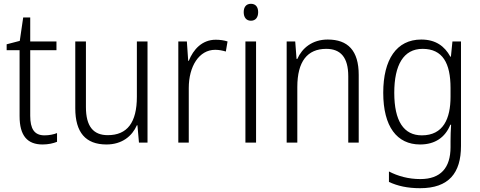

<svg xmlns="http://www.w3.org/2000/svg" viewBox="-20 -750 2525 1010"><path d="M214 -38C160 -38 139 -73 139 -141V-486H277V-532H139V-658H102L84 -535L15 -517V-486H83V-139C83 -36 124 10 204 10C234 10 260 4 280 -4V-50C263 -43 239 -38 214 -38Z M756 -532H700V-241C700 -105 649 -39 547 -39C471 -39 432 -85 432 -187V-532H376V-180C376 -54 430 10 540 10C622 10 675 -34 700 -91H703L711 0H756Z M1115 -541C1043 -541 997 -490 973 -430H970L963 -532H918V0H973V-287C973 -401 1027 -488 1112 -488C1132 -488 1151 -484 1168 -479L1177 -532C1158 -538 1137 -541 1115 -541Z M1300 -730C1275 -730 1262 -713 1262 -686C1262 -658 1276 -641 1300 -641C1324 -641 1338 -658 1338 -686C1338 -713 1325 -730 1300 -730ZM1327 -532H1271V0H1327Z M1704 -542C1623 -542 1569 -497 1544 -440H1540L1533 -532H1488V0H1544V-292C1544 -427 1597 -493 1696 -493C1772 -493 1812 -448 1812 -349V0H1867V-356C1867 -484 1810 -542 1704 -542Z M2196 -542C2066 -542 1996 -437 1996 -262C1996 -84 2068 10 2190 10C2268 10 2322 -27 2349 -94H2353C2351 -64 2350 -35 2350 -8V24C2350 133 2298 192 2191 192C2128 192 2072 176 2026 152V207C2071 228 2123 240 2190 240C2341 240 2405 160 2405 18V-532H2360L2352 -452H2349C2319 -507 2272 -542 2196 -542ZM2203 -493C2309 -493 2350 -417 2350 -287V-241C2350 -126 2312 -38 2199 -38C2104 -38 2054 -113 2054 -262C2054 -407 2102 -493 2203 -493Z"/></svg>

Font: Noto Sans Khmer SemiCondensed Light
Style: Regular
Weight: 300
Width: 4
Designer: Danh Hong and the Monotype Design Team
Foundry: Monotype Imaging Inc.
Version: Version 2.004